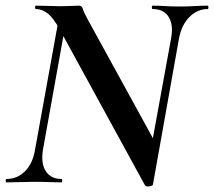

<svg xmlns="http://www.w3.org/2000/svg" viewBox="-25 -645 757 679"><path d="M487 9 185 -543Q162 -584 142.5 -598.5Q123 -613 102 -613Q99 -613 99 -619Q99 -625 102 -625Q122 -625 147 -624Q172 -623 189 -623Q206 -623 227.5 -624Q249 -625 254 -625Q265 -625 268 -613.5Q271 -602 287 -573L523 -143L516 7Q516 12 503 14Q490 16 487 9ZM-2 0Q-5 0 -5 -6Q-5 -12 -2 -12Q36 -12 63.5 -39.5Q91 -67 99 -116L187 -602L214 -600L127 -116Q119 -67 137 -39.5Q155 -12 193 -12Q195 -12 195 -6Q195 0 193 0Q172 0 149 -1Q126 -2 96 -2Q70 -2 45 -1Q20 0 -2 0ZM516 7 497 -54 580 -509Q589 -557 571.5 -585Q554 -613 515 -613Q512 -613 512 -619Q512 -625 515 -625Q533 -625 557.5 -623.5Q582 -622 612 -622Q638 -622 663 -623.5Q688 -625 710 -625Q712 -625 712 -619Q712 -613 710 -613Q673 -613 645 -585Q617 -557 608 -509Z"/></svg>

Font: Cormorant Garamond Light
Style: Italic
Weight: 300
Italic angle: -10°
Designer: Christian Thalmann (Catharsis Fonts)
Foundry: Catharsis Fonts
Version: Version 4.001